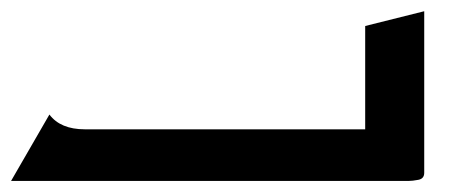

<svg xmlns="http://www.w3.org/2000/svg" viewBox="-20 -327 840 347"><path d="M0 0H718.7Q725.3 0 736 -2Q746.7 -4 746.7 -14.7V-306.7L640 -280V-93.3H133.3Q89.3 -93.3 69.3 -120Z"/></svg>

Font: Qahiri
Style: Regular
Weight: 400
Designer: Khaled Hosny
Foundry: Alif Type
Version: Version 3.00